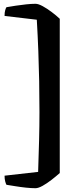

<svg xmlns="http://www.w3.org/2000/svg" viewBox="-20 -821 423 1012"><path d="M167 171Q145 171 116.5 168Q88 165 61 160.5Q34 156 14 153Q11 148 7.5 135.5Q4 123 4 105L181 85Q184 -4 186 -81Q188 -158 188 -230Q188 -315 186.5 -393.5Q185 -472 182 -551.5Q179 -631 174 -717L4 -737Q4 -756 7.5 -767.5Q11 -779 14 -783Q36 -787 63 -791Q90 -795 117.5 -798Q145 -801 167 -801Q182 -801 205 -788.5Q228 -776 252.5 -757.5Q277 -739 295 -722V91Q276 108 251.5 127Q227 146 204.5 158.5Q182 171 167 171Z"/></svg>

Font: Texturina 12pt ExtraBold
Style: Regular
Weight: 800
Designer: Guillermo Torres Carreño
Foundry: Omnibus-Type
Version: Version 1.002